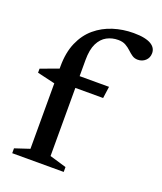

<svg xmlns="http://www.w3.org/2000/svg" viewBox="-133 -803 751 890"><g transform="rotate(20 242.0 -358.0)"><path d="M129.5 -384.5 106 -371 18.5 -391.5V-411.5L113.5 -446.5L149 -442.5H350L342 -384.5ZM205 -48.5 287.5 -24V0H33.5V-24L106 -48V-454.5Q106 -523 127.8 -572.8Q149.5 -622.5 187 -654Q224.5 -685.5 272.5 -700.8Q320.5 -716 372.5 -716Q403.5 -716 425 -711.5Q446.5 -707 459.5 -699Q472.5 -691 478.5 -680.5Q484.5 -670 484.5 -657.5Q484.5 -634.5 469 -620.2Q453.5 -606 431.5 -606Q415.5 -606 403.5 -614.2Q391.5 -622.5 380 -633.5Q368.5 -644.5 353.5 -653Q338.5 -661.5 316.5 -661.5Q286 -661.5 260.8 -648Q235.5 -634.5 220.2 -604Q205 -573.5 205 -522.5Z"/></g></svg>

Font: Newsreader 16pt Medium
Style: Regular
Weight: 500
Designer: Hugues Gentile
Foundry: Production Type
Version: Version 1.003